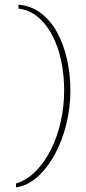

<svg xmlns="http://www.w3.org/2000/svg" viewBox="-20 -687 373 829"><path d="M49 122V105Q94 92 132 54.5Q170 17 198 -37.5Q226 -92 241.5 -158.5Q257 -225 257 -297Q257 -362 244.5 -422.5Q232 -483 207 -532Q182 -581 145 -612.5Q108 -644 60 -650V-667Q115 -662 157 -630Q199 -598 227 -546.5Q255 -495 269.5 -430.5Q284 -366 284 -296Q284 -223 266.5 -151.5Q249 -80 217 -21Q185 38 142 76.5Q99 115 49 122Z"/></svg>

Font: Alumni Sans SC Thin
Style: Regular
Weight: 100
Designer: Robert E. Leuschke
Foundry: Robert E. Leuschke
Version: Version 1.018